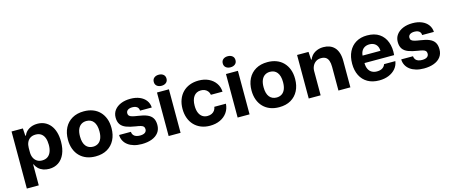

<svg xmlns="http://www.w3.org/2000/svg" viewBox="-52 -1427 5371 2285"><g transform="rotate(-15 2634.0 -284.5)"><path d="M62.9 167V-536.3H202.6L208.1 -445.3H216.1Q232.6 -490.4 277.3 -518.1Q322 -545.7 382.1 -545.7Q431.6 -545.7 471.6 -526.9Q511.6 -508 540.6 -472.4Q569.6 -436.9 585.1 -385.2Q600.6 -333.6 600.6 -268Q600.6 -180.7 573.4 -118.2Q546.3 -55.7 497.1 -23Q447.9 9.7 382.1 9.7Q342.4 9.7 308.6 -2.7Q274.9 -15.1 251.1 -38.1Q227.3 -61 216.1 -90.4H209.9V167ZM325.6 -109Q367.3 -109 395 -128.3Q422.7 -147.6 436.6 -183.6Q450.4 -219.7 450.4 -268Q450.4 -317 437.3 -352.6Q424.1 -388.1 397.1 -407.4Q370.1 -426.7 329.1 -426.7Q289.9 -426.7 263.1 -409.4Q236.3 -392.1 223.1 -362Q209.9 -331.9 209.9 -294.4V-241.3Q209.9 -202.4 223.8 -172.8Q237.7 -143.1 263.8 -126.1Q289.9 -109 325.6 -109Z M954.7 9.4Q894 9.4 844.9 -9.2Q795.7 -27.9 760 -64.1Q724.3 -100.3 705 -151.6Q685.7 -203 685.7 -267.7Q685.7 -351 717.6 -413.3Q749.6 -475.6 809.9 -510.6Q870.3 -545.7 954.7 -545.7Q1015.1 -545.7 1064.3 -527.1Q1113.4 -508.4 1148.9 -472.2Q1184.3 -436 1203.6 -384.9Q1222.9 -333.7 1222.9 -268Q1222.9 -185.7 1191.1 -123.2Q1159.3 -60.7 1099.4 -25.6Q1039.6 9.4 954.7 9.4ZM954.4 -110.1Q990.4 -110.1 1017.5 -127.4Q1044.6 -144.7 1059.4 -179.9Q1074.1 -215.1 1074.1 -268Q1074.1 -307.9 1065.9 -337.5Q1057.6 -367.1 1041.8 -387.1Q1026 -407 1004.2 -416.7Q982.4 -426.4 954.7 -426.4Q918.7 -426.4 891.5 -409Q864.3 -391.6 849.4 -356.7Q834.4 -321.9 834.4 -267.7Q834.4 -228.1 842.7 -198.5Q851 -168.9 866.9 -149.2Q882.9 -129.6 905.1 -119.9Q927.4 -110.1 954.4 -110.1Z M1523.7 10Q1469.9 10 1426.9 -2.6Q1384 -15.1 1353.4 -38.1Q1322.7 -61.1 1305.9 -93.5Q1289 -125.9 1288.4 -164.7H1433.3Q1435.6 -140.3 1447.6 -124.4Q1459.7 -108.6 1480.5 -101.1Q1501.3 -93.7 1527.6 -93.7Q1568.7 -93.7 1589.4 -108.6Q1610.1 -123.6 1610.1 -149.9Q1610.1 -171.4 1599.9 -182.7Q1589.6 -194 1567.1 -200.6Q1544.7 -207.3 1507.1 -212.4Q1437.6 -222.9 1392 -240.7Q1346.4 -258.6 1324.2 -290.9Q1302 -323.3 1302 -375Q1302 -426.6 1330.4 -464.9Q1358.7 -503.1 1409.7 -524.7Q1460.7 -546.3 1528.6 -546.3Q1593.7 -546.3 1642.2 -525.6Q1690.7 -505 1718.6 -467.6Q1746.4 -430.3 1748.9 -380.1H1604.3Q1603.7 -402 1593.5 -415.6Q1583.3 -429.3 1565.8 -435.9Q1548.3 -442.6 1524.6 -442.6Q1489.6 -442.6 1469.3 -428.2Q1449 -413.9 1449 -388.3Q1449 -368.6 1460.6 -357.1Q1472.3 -345.6 1498.4 -338.7Q1524.4 -331.9 1566 -326Q1632.1 -317.3 1675.2 -299Q1718.3 -280.7 1738.9 -248.1Q1759.6 -215.6 1759.6 -162.9Q1759.6 -107.6 1730.2 -69Q1700.9 -30.4 1647.7 -10.2Q1594.6 10 1523.7 10Z M1854.9 0V-536.3H2001.9V0ZM1928.9 -599.3Q1894.5 -599.3 1872.5 -617.2Q1850.4 -635.1 1850.4 -667.4Q1850.4 -700 1872.5 -717.8Q1894.5 -735.6 1928.9 -735.6Q1963.2 -735.6 1985.2 -717.8Q2007.3 -700 2007.3 -667.4Q2007.3 -635.1 1985.2 -617.2Q1963.2 -599.3 1928.9 -599.3Z M2364.4 9.4Q2304 9.4 2254.9 -10.3Q2205.7 -30 2170.5 -66.8Q2135.3 -103.6 2116.5 -154.6Q2097.7 -205.6 2097.7 -268.4Q2097.7 -331.3 2116.9 -382.4Q2136 -433.6 2171.7 -470.1Q2207.4 -506.7 2257.4 -526.2Q2307.4 -545.7 2368.9 -545.7Q2437.4 -545.7 2490.9 -520.4Q2544.3 -495 2576.1 -449.6Q2608 -404.1 2611 -344H2467.9Q2462.9 -371.4 2448.2 -389.4Q2433.6 -407.4 2412.4 -416.6Q2391.3 -425.7 2365.4 -425.7Q2336 -425.7 2313.9 -414.4Q2291.7 -403.1 2276.9 -382.5Q2262 -361.9 2254.4 -332.9Q2246.9 -304 2246.9 -267.7Q2246.9 -215.3 2261.6 -180.6Q2276.4 -145.9 2302.8 -128.2Q2329.1 -110.6 2364.4 -110.6Q2395.3 -110.6 2417.4 -121.5Q2439.6 -132.4 2453.1 -151.5Q2466.7 -170.6 2470.1 -195.4H2612.9Q2609.1 -133.4 2576.3 -87.3Q2543.4 -41.1 2489 -15.9Q2434.6 9.4 2364.4 9.4Z M2704.9 0V-536.3H2851.9V0ZM2778.9 -599.3Q2744.5 -599.3 2722.5 -617.2Q2700.4 -635.1 2700.4 -667.4Q2700.4 -700 2722.5 -717.8Q2744.5 -735.6 2778.9 -735.6Q2813.2 -735.6 2835.2 -717.8Q2857.3 -700 2857.3 -667.4Q2857.3 -635.1 2835.2 -617.2Q2813.2 -599.3 2778.9 -599.3Z M3216.7 9.4Q3156 9.4 3106.9 -9.2Q3057.7 -27.9 3022 -64.1Q2986.3 -100.3 2967 -151.6Q2947.7 -203 2947.7 -267.7Q2947.7 -351 2979.6 -413.3Q3011.6 -475.6 3071.9 -510.6Q3132.3 -545.7 3216.7 -545.7Q3277.1 -545.7 3326.3 -527.1Q3375.4 -508.4 3410.9 -472.2Q3446.3 -436 3465.6 -384.9Q3484.9 -333.7 3484.9 -268Q3484.9 -185.7 3453.1 -123.2Q3421.3 -60.7 3361.4 -25.6Q3301.6 9.4 3216.7 9.4ZM3216.4 -110.1Q3252.4 -110.1 3279.5 -127.4Q3306.6 -144.7 3321.4 -179.9Q3336.1 -215.1 3336.1 -268Q3336.1 -307.9 3327.9 -337.5Q3319.6 -367.1 3303.8 -387.1Q3288 -407 3266.2 -416.7Q3244.4 -426.4 3216.7 -426.4Q3180.7 -426.4 3153.5 -409Q3126.3 -391.6 3111.4 -356.7Q3096.4 -321.9 3096.4 -267.7Q3096.4 -228.1 3104.7 -198.5Q3113 -168.9 3128.9 -149.2Q3144.9 -129.6 3167.1 -119.9Q3189.4 -110.1 3216.4 -110.1Z M3580.9 0V-536.3H3722L3727.6 -439.3H3734.4Q3756.1 -492.7 3802.2 -519.2Q3848.3 -545.7 3904.6 -545.7Q3944.9 -545.7 3979.4 -533.6Q4013.9 -521.4 4039.6 -495.1Q4065.3 -468.9 4079.6 -426.4Q4094 -383.9 4094 -323.6V0H3947V-291.9Q3947 -337 3936.4 -366.9Q3925.9 -396.9 3903.9 -411.4Q3881.9 -426 3846 -426Q3808.3 -426 3781.9 -408Q3755.6 -390 3741.6 -361.1Q3727.6 -332.3 3727.6 -298.3V0Z M4449.7 9.7Q4366.3 9.7 4307.5 -24.3Q4248.7 -58.3 4217.7 -120.2Q4186.7 -182 4186.7 -264.3Q4186.7 -351 4218.2 -414.2Q4249.7 -477.3 4307.5 -511.5Q4365.3 -545.7 4444.3 -545.7Q4535.7 -545.7 4594.3 -505.7Q4653 -465.7 4678.8 -395.7Q4704.7 -325.7 4696.3 -235.7H4331Q4331 -191.7 4345.7 -161.5Q4360.3 -131.3 4387.2 -116.2Q4414 -101 4449.7 -101Q4492 -101 4517.8 -118Q4543.7 -135 4552.7 -163H4691.7Q4684 -110 4651.2 -71.5Q4618.3 -33 4566.7 -11.7Q4515 9.7 4449.7 9.7ZM4331.3 -313 4318.3 -327.3H4565.7L4552 -313Q4553.7 -354.7 4540.3 -381.5Q4527 -408.3 4502.3 -422Q4477.7 -435.7 4444.3 -435.7Q4410 -435.7 4384.7 -421.2Q4359.3 -406.7 4345.5 -379.2Q4331.7 -351.7 4331.3 -313Z M4999.7 10Q4945.9 10 4902.9 -2.6Q4860 -15.1 4829.4 -38.1Q4798.7 -61.1 4781.9 -93.5Q4765 -125.9 4764.4 -164.7H4909.3Q4911.6 -140.3 4923.6 -124.4Q4935.7 -108.6 4956.5 -101.1Q4977.3 -93.7 5003.6 -93.7Q5044.7 -93.7 5065.4 -108.6Q5086.1 -123.6 5086.1 -149.9Q5086.1 -171.4 5075.9 -182.7Q5065.6 -194 5043.1 -200.6Q5020.7 -207.3 4983.1 -212.4Q4913.6 -222.9 4868 -240.7Q4822.4 -258.6 4800.2 -290.9Q4778 -323.3 4778 -375Q4778 -426.6 4806.4 -464.9Q4834.7 -503.1 4885.7 -524.7Q4936.7 -546.3 5004.6 -546.3Q5069.7 -546.3 5118.2 -525.6Q5166.7 -505 5194.6 -467.6Q5222.4 -430.3 5224.9 -380.1H5080.3Q5079.7 -402 5069.5 -415.6Q5059.3 -429.3 5041.8 -435.9Q5024.3 -442.6 5000.6 -442.6Q4965.6 -442.6 4945.3 -428.2Q4925 -413.9 4925 -388.3Q4925 -368.6 4936.6 -357.1Q4948.3 -345.6 4974.4 -338.7Q5000.4 -331.9 5042 -326Q5108.1 -317.3 5151.2 -299Q5194.3 -280.7 5214.9 -248.1Q5235.6 -215.6 5235.6 -162.9Q5235.6 -107.6 5206.2 -69Q5176.9 -30.4 5123.7 -10.2Q5070.6 10 4999.7 10Z"/></g></svg>

Font: Mona Sans ExtraLight
Style: Regular
Weight: 200
Designer: Deni Anggara
Foundry: GitHub
Version: Version 2.000